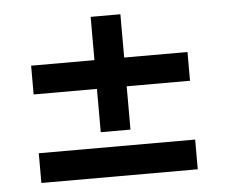

<svg xmlns="http://www.w3.org/2000/svg" viewBox="-42 -544 694 592"><g transform="rotate(-5 305.0 -248.5)"><path d="M63 -274V-363H259V-497H351V-363H547V-274H351V-140H259V-274ZM63 0V-92H547V0Z"/></g></svg>

Font: Ultramarine Medium
Style: Regular
Weight: 500
Designer: Colophon Foundry, Jonny Pinhorn
Foundry: Colophon Foundry
Version: Version 1.200; ttfautohint (v1.8.3)